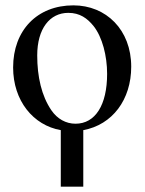

<svg xmlns="http://www.w3.org/2000/svg" viewBox="-20 -480 540 717"><path d="M207 217H291V6C400 -14 470 -108 470 -231C470 -369 376 -460 254 -460C119 -460 29 -367 29 -228C29 -104 104 -12 207 6ZM380 -204C380 -88 336 -18 262 -18C226 -18 194 -36 172 -68C135 -122 119 -194 119 -273C119 -373 166 -432 235 -432C278 -432 306 -412 330 -382C362 -341 380 -272 380 -204Z"/></svg>

Font: STIXGeneral
Style: Regular
Weight: 400
Designer: MicroPress Inc., with final additions and corrections provided by Coen Hoffman, Elsevier (retired)
Version: Version 1.1.0